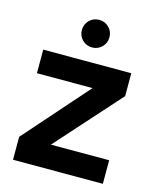

<svg xmlns="http://www.w3.org/2000/svg" viewBox="-105 -759 689 834"><g transform="rotate(15 239.5 -342.0)"><path d="M33 0V-103L286 -390H36V-496H432V-393L175 -106H437V0ZM238 -560Q212 -560 194 -578Q176 -596 176 -622Q176 -648 194 -666Q212 -684 238 -684Q264 -684 282 -666Q300 -648 300 -622Q300 -596 282 -578Q264 -560 238 -560Z"/></g></svg>

Font: Firefly Display
Style: Bold
Weight: 700
Designer: Colophon Foundry, Jonny Pinhorn
Foundry: Colophon Foundry
Version: Version 1.200; ttfautohint (v1.8.3)